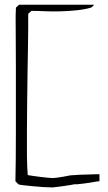

<svg xmlns="http://www.w3.org/2000/svg" viewBox="-20 -736 461 821"><path d="M45.9 39.1Q46.9 0 47.4 -55.2Q47.9 -110.4 47.9 -174.8V-308.6Q47.9 -377.9 47.9 -442.4Q47.9 -506.8 47.4 -562.5Q46.9 -618.2 46.9 -654.3V-668Q46.9 -675.8 47.4 -683.6Q47.9 -691.4 47.9 -696.8Q47.9 -702.1 47.9 -703.1L61.5 -715.8H381.8Q381.8 -713.9 376.5 -709Q371.1 -704.1 368.2 -703.1Q340.8 -695.3 306.6 -691.9Q272.5 -688.5 238.3 -687.5Q204.1 -686.5 171.4 -688Q138.7 -689.5 114.3 -689.5L100.6 -676.8Q100.6 -675.8 100.6 -668.5Q100.6 -661.1 100.6 -650.9Q100.6 -640.6 100.6 -629.9Q100.6 -619.1 100.6 -613.3Q100.6 -581.1 99.6 -531.7Q98.6 -482.4 97.7 -423.8Q96.7 -365.2 96.2 -303.2Q95.7 -241.2 95.2 -182.1Q94.7 -123 95.2 -72.3Q95.7 -21.5 98.6 12.7Q104.5 13.7 120.1 16.1Q135.7 18.6 152.8 20.5Q169.9 22.5 184.1 23.9Q198.2 25.4 205.1 25.4Q209 25.4 222.2 23.9Q235.4 22.5 251 19.5L281.2 13.7Q294.9 12.7 298.8 12.7Q304.7 11.7 320.3 11.2Q335.9 10.7 353 10.3Q370.1 9.8 384.8 9.3Q399.4 8.8 405.3 8.8V39.1L394.5 40Q383.8 42 369.1 44.4Q354.5 46.9 338.4 48.8Q322.3 50.8 311.5 51.8H298.8Q294.9 52.7 281.2 55.2Q267.6 57.6 251.5 59.6Q235.4 61.5 222.2 63.5Q209 65.4 205.1 65.4Q189.5 65.4 165.5 64Q141.6 62.5 118.2 60.1Q94.7 57.6 77.1 55.7Q59.6 53.7 58.6 51.8Z"/></svg>

Font: The Girl Next Door
Style: Regular
Weight: 400
Designer: Kimberly Geswein
Foundry: Kimberly Geswein
Version: Version 1.002 2010